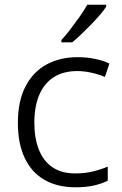

<svg xmlns="http://www.w3.org/2000/svg" viewBox="-20 -786 517 816"><path d="M301 10Q225 10 170 -21Q115 -52 85.5 -113.5Q56 -175 56 -264Q56 -357 88.5 -419Q121 -481 178 -512Q235 -543 310 -543Q350 -543 385 -535.5Q420 -528 445 -516L426 -459Q400 -470 368.5 -477Q337 -484 309 -484Q249 -484 208.5 -458Q168 -432 147 -383Q126 -334 126 -264Q126 -199 145 -150.5Q164 -102 202.5 -75.5Q241 -49 300 -49Q341 -49 375.5 -57.5Q410 -66 438 -78V-18Q412 -5 378.5 2.5Q345 10 301 10ZM431 -757Q421 -742 404 -722Q387 -702 366.5 -681Q346 -660 325.5 -640.5Q305 -621 287 -606H241V-616Q259 -635 279.5 -662Q300 -689 319.5 -716.5Q339 -744 351 -766H431Z"/></svg>

Font: Noto Sans Syriac Eastern Light
Style: Regular
Weight: 300
Designer: Patrick Giasson and the Monotype Design Team
Foundry: Monotype Imaging Inc.
Version: Version 3.001